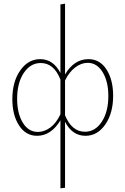

<svg xmlns="http://www.w3.org/2000/svg" viewBox="-20 -733 681 1042"><path d="M460 -412Q522 -412 558 -356Q594 -300 594 -213Q594 -119 551.5 -57.5Q509 4 444 4Q372 4 333 -72V286L308 289V-80Q257 4 181 4Q120 4 83.5 -52Q47 -108 47 -195Q47 -290 90 -351Q133 -412 198 -412Q269 -412 308 -337V-709L333 -713V-329Q382 -412 460 -412ZM441 -18Q497 -18 532.5 -72.5Q568 -127 568 -212Q568 -291 537 -341.5Q506 -392 456 -392Q421 -392 388 -367Q355 -342 333 -296V-107Q370 -18 441 -18ZM186 -17Q220 -17 252.5 -40.5Q285 -64 308 -113V-301Q273 -391 201 -391Q145 -391 109 -337Q73 -283 73 -197Q73 -118 103.5 -67.5Q134 -17 186 -17Z"/></svg>

Font: EauTestText Extralight
Style: Italic
Weight: 250
Italic angle: -12°
Designer: Christian Thalmann (Catharsis Fonts)
Version: Version 0.001;PS 000.001;hotconv 1.0.88;makeotf.lib2.5.64775